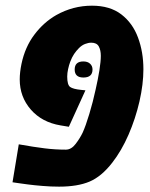

<svg xmlns="http://www.w3.org/2000/svg" viewBox="-20 -660 540 689"><path d="M191.9 9.8Q162.6 9.8 133.1 7.3Q103.5 4.9 81.1 2Q58.6 -1 48.8 -2.4L24.9 -5.9L47.4 -142.1Q102.5 -132.3 140.1 -127.7Q177.7 -123 216.3 -123Q235.8 -123 251.5 -143.6Q267.1 -164.1 276.4 -183.6Q287.6 -208 300.5 -251Q313.5 -293.9 323.2 -338.9Q331.5 -375 336.7 -407.5Q341.8 -439.9 341.8 -459.5Q341.8 -480 334.5 -493.4Q327.1 -506.8 307.6 -506.8Q296.9 -506.8 285.2 -502.2Q273.4 -497.6 263.2 -487.3Q253.9 -478 245.8 -466.1Q237.8 -454.1 231.9 -438Q227.5 -426.3 224.4 -412.1Q221.2 -397.9 221.2 -385.3Q221.2 -355.5 231.7 -347.9Q242.2 -340.3 271.5 -337.4L286.6 -335.9L227.1 -205.1L197.3 -210Q130.4 -221.2 90.6 -266.8Q50.8 -312.5 50.8 -375Q50.8 -400.4 57.1 -430.7Q69.8 -491.2 103.3 -535.6Q136.7 -580.1 182.1 -606Q242.2 -639.6 310.1 -639.6Q374.5 -639.6 415.3 -608.4Q456.1 -577.1 475.3 -525.1Q494.6 -473.1 494.6 -411.6Q494.6 -357.9 480.5 -296.1Q466.3 -234.4 441.2 -176.5Q416 -118.7 382.8 -76.2Q344.2 -26.4 301.3 -8.3Q258.3 9.8 191.9 9.8ZM279.3 -381.8Q248 -381.8 248 -410.6Q248 -439.5 279.3 -439.5Q294.4 -439.5 303.2 -431.4Q312 -423.3 312 -410.6Q312 -381.8 279.3 -381.8Z"/></svg>

Font: Open Sans Condensed ExtraBold
Style: Italic
Weight: 800
Width: 3
Italic angle: -12°
Designer: Monotype Design Team
Foundry: Monotype Imaging Inc.
Version: Version 3.003; ttfautohint (v1.8.4)